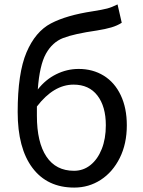

<svg xmlns="http://www.w3.org/2000/svg" viewBox="-20 -836 648 869"><path d="M419 -698Q315 -683 266 -664Q217 -645 188 -593Q159 -541 151 -431Q186 -476 234.5 -500Q283 -524 336 -524Q400 -524 449.5 -493.5Q499 -463 526.5 -405Q554 -347 554 -269Q554 -185 522 -121Q490 -57 436 -22Q382 13 316 13Q194 13 127 -76Q60 -165 60 -329Q60 -505 100 -599Q140 -693 210.5 -730Q281 -767 400 -785Q444 -792 465 -797.5Q486 -803 512 -816L531 -733Q511 -720 484 -712Q457 -704 419 -698ZM459 -269Q459 -354 421 -403.5Q383 -453 313 -453Q223 -453 147 -354V-312Q147 -192 190 -127.5Q233 -63 315 -63Q357 -63 389.5 -89Q422 -115 440.5 -161.5Q459 -208 459 -269Z"/></svg>

Font: Noto Sans SC
Style: Regular
Weight: 400
Designer: Ryoko NISHIZUKA ____ (kana & ideographs); Paul D. Hunt (Latin, Greek & Cyrillic); Wenlong ZHANG ___ (bopomofo); Sandoll 
Foundry: Adobe Systems Incorporated
Version: Version 1.004